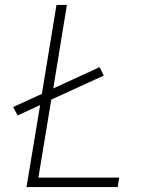

<svg xmlns="http://www.w3.org/2000/svg" viewBox="-20 -755 640 775"><path d="M87 0 142 -331 51 -289 33 -323 149 -376 208 -735H250L195 -398L382 -484L399 -450L187 -353L135 -38H461L455 0Z"/></svg>

Font: Iosevka XLt Ex Obl
Style: Regular
Weight: 200
Width: 7
Italic angle: -9°
Monospace: yes
Designer: Belleve Invis
Foundry: Belleve Invis
Version: Version 32.5.0; ttfautohint (v1.8.4)